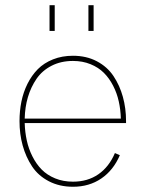

<svg xmlns="http://www.w3.org/2000/svg" viewBox="-20 -710 551 740"><path d="M190.9 -689.9V-590.8H170.9V-689.9ZM340.8 -689.9V-590.8H320.8V-689.9ZM465.8 -243.2V-235.8H75.2Q76.2 -200.7 83.3 -168.5Q90.3 -136.2 105 -107.2Q119.6 -78.1 140.6 -56.6Q161.6 -35.2 192.6 -22.5Q223.6 -9.8 261.2 -9.8Q317.9 -9.8 359.1 -38.3Q400.4 -66.9 422.9 -120.1L441.9 -111.8Q417 -53.7 370.4 -22Q323.7 9.8 261.2 9.8Q209 9.8 168.2 -11.5Q127.4 -32.7 103.5 -68.8Q79.6 -105 67.4 -149.2Q55.2 -193.4 55.2 -243.2Q55.2 -282.2 62.5 -318.4Q69.8 -354.5 85.9 -387Q102.1 -419.4 125.7 -443.4Q149.4 -467.3 184.3 -481.2Q219.2 -495.1 261.2 -495.1Q313 -495.1 353.3 -473.9Q393.6 -452.6 417.5 -416.7Q441.4 -380.9 453.6 -336.7Q465.8 -292.5 465.8 -243.2ZM75.2 -252.9H445.8Q444.8 -287.6 437.7 -319.3Q430.7 -351.1 416 -379.6Q401.4 -408.2 380.4 -429.2Q359.4 -450.2 328.9 -462.6Q298.3 -475.1 261.2 -475.1Q214.8 -475.1 178.7 -456.5Q142.6 -438 120.8 -406.2Q99.1 -374.5 87.6 -335.7Q76.2 -296.9 75.2 -252.9Z"/></svg>

Font: Genome Thin
Style: Regular
Weight: 250
Designer: Alfredo Marco Pradil
Version: Version 1.001